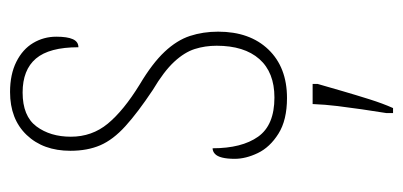

<svg xmlns="http://www.w3.org/2000/svg" viewBox="-230 -351 802 382"><g transform="rotate(-90 171.0 -160.0)"><path d="M167 10Q123 10 96 -7Q69 -24 57.5 -48Q46 -72 46 -94Q46 -109 48.5 -119Q51 -129 56 -133.5Q61 -138 67 -138Q67 -80 90 -47.5Q113 -15 168 -15Q218 -15 244.5 -45Q271 -75 271 -130Q271 -153 264.5 -173.5Q258 -194 239 -214.5Q220 -235 183 -257Q138 -287 111 -311.5Q84 -336 73 -361.5Q62 -387 62 -421Q62 -475 93.5 -508Q125 -541 179 -541Q214 -541 239 -528.5Q264 -516 276.5 -495Q289 -474 289 -449Q289 -427 284 -416Q279 -405 268 -405Q268 -463 245.5 -489.5Q223 -516 178 -516Q131 -516 110.5 -488.5Q90 -461 90 -420Q90 -378 116 -346.5Q142 -315 194 -283Q236 -258 259 -233.5Q282 -209 290.5 -183Q299 -157 299 -127Q299 -64 263.5 -27Q228 10 167 10ZM137 208Q141 183 144.5 159Q148 135 151 110.5Q154 86 155 61H195V71Q189 92 181 119.5Q173 147 164.5 174Q156 201 147 221H137Z"/></g></svg>

Font: Noto Serif Khmer Condensed Thin
Style: Regular
Weight: 250
Width: 3
Designer: Danh Hong and the Monotype Design Team
Foundry: Monotype Imaging Inc.
Version: Version 2.004